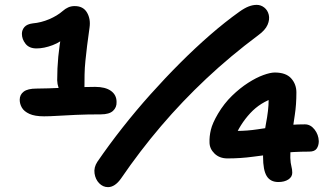

<svg xmlns="http://www.w3.org/2000/svg" viewBox="-20 -741 1356 789"><path d="M285 -334Q253 -334 234.5 -356.5Q216 -379 215 -411Q215 -460 219.5 -508Q224 -556 233 -601L257 -595Q232 -569 196.5 -555.5Q161 -542 130 -542Q100 -542 85 -561Q70 -580 70 -602Q70 -618 80.5 -630Q91 -642 115 -645Q149 -648 182 -662Q215 -676 238 -696Q248 -705 260 -710.5Q272 -716 287 -716Q322 -716 337.5 -689.5Q353 -663 348 -628Q342 -587 338 -553.5Q334 -520 331 -491Q328 -462 327.5 -434Q327 -406 327 -377Q327 -355 316 -344.5Q305 -334 285 -334ZM161 -263Q123 -263 101 -273Q79 -283 70 -298.5Q61 -314 61 -331Q61 -352 77.5 -364.5Q94 -377 130 -377Q150 -377 180 -378Q210 -379 243.5 -380.5Q277 -382 310.5 -383Q344 -384 371 -384Q413 -384 436 -367.5Q459 -351 459 -322Q460 -300 444.5 -285.5Q429 -271 394 -271Q337 -271 292.5 -269Q248 -267 216 -265Q184 -263 161 -263ZM424 28Q403 28 387.5 12Q372 -4 368.5 -28.5Q365 -53 380 -76Q428 -146 483.5 -216.5Q539 -287 599 -354Q659 -421 720.5 -482.5Q782 -544 843.5 -597.5Q905 -651 964 -693Q985 -708 1002 -714.5Q1019 -721 1035 -721Q1052 -721 1066 -710Q1080 -699 1084.5 -680Q1089 -661 1079.5 -639Q1070 -617 1041 -596Q927 -511 828 -418Q729 -325 642 -223Q555 -121 477 -7Q465 10 451.5 19Q438 28 424 28ZM1124 7Q1091 7 1076 -17.5Q1061 -42 1061 -97Q1061 -172 1072.5 -230.5Q1084 -289 1084 -331Q1084 -344 1082.5 -354.5Q1081 -365 1075 -375L1111 -340Q1050 -321 1008 -275.5Q966 -230 942 -171L912 -213Q928 -207 934.5 -205Q941 -203 953 -203Q995 -203 1038 -209.5Q1081 -216 1129 -223Q1177 -230 1233 -230Q1256 -230 1272.5 -209Q1289 -188 1290 -161Q1290 -143 1281.5 -130.5Q1273 -118 1251 -118Q1184 -118 1127.5 -111Q1071 -104 1020 -97Q969 -90 915 -90Q882 -90 861.5 -110Q841 -130 841 -156Q840 -180 846.5 -207.5Q853 -235 876 -274Q901 -316 933.5 -347.5Q966 -379 999.5 -400.5Q1033 -422 1062 -432.5Q1091 -443 1109 -443Q1155 -443 1176.5 -419Q1198 -395 1198 -361Q1198 -311 1191.5 -269Q1185 -227 1179 -185Q1173 -143 1173 -92Q1174 -70 1177.5 -57.5Q1181 -45 1181 -31Q1181 -14 1165 -3.5Q1149 7 1124 7Z"/></svg>

Font: Shantell Sans SemiBold
Style: Regular
Weight: 600
Designer: Stephen Nixon, Anya Danilova, Shantell Martin
Foundry: Arrow Type
Version: Version 1.011;[c5ecc13dd]